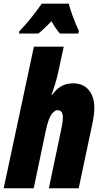

<svg xmlns="http://www.w3.org/2000/svg" viewBox="-33 -1010 544 1030"><path d="M-13.2 0 148.9 -759.8H309.1L278.8 -621.1Q272.9 -592.8 263.2 -561Q253.4 -529.3 243.2 -500H246.1Q267.6 -530.8 294.7 -546.9Q321.8 -563 358.9 -563Q413.1 -563 443.1 -527.1Q473.1 -491.2 473.1 -431.2Q473.1 -414.1 470.5 -393.3Q467.8 -372.6 463.9 -353L389.2 0H229L293.9 -308.1Q298.3 -328.1 301.3 -346.9Q304.2 -365.7 304.2 -383.8Q304.2 -397.5 297.9 -408.2Q291.5 -418.9 274.9 -418.9Q260.7 -418.9 243.9 -397.5Q227.1 -376 212.9 -310.1L147.9 0ZM68.8 -830.1 70.8 -842.3Q103 -875.5 132.8 -912.6Q162.6 -949.7 190.9 -990.2H335.9Q342.8 -960.9 358.9 -918.5Q375 -876 390.1 -844.2L387.2 -830.1H288.1Q266.1 -855 243.2 -896Q221.2 -873.5 203.9 -857.2Q186.5 -840.8 172.9 -830.1Z"/></svg>

Font: Open Sans Condensed ExtraBold
Style: Italic
Weight: 800
Width: 3
Italic angle: -12°
Designer: Monotype Design Team
Foundry: Monotype Imaging Inc.
Version: Version 3.003; ttfautohint (v1.8.4)